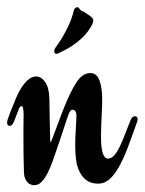

<svg xmlns="http://www.w3.org/2000/svg" viewBox="-24 -515 411 545"><path d="M359.4 -185.1Q362.3 -185.1 364.5 -182.9Q366.7 -180.7 366.7 -176.8Q366.7 -172.9 365.2 -169.4Q350.1 -126 337.4 -93Q324.7 -60.1 311.8 -38.1Q298.8 -16.1 285.2 -4.9Q271.5 6.3 254.9 6.3Q234.4 6.3 221.7 -3.2Q209 -12.7 201.7 -27.8Q194.3 -43 191.9 -61.8Q189.5 -80.6 189.5 -99.1Q189.5 -112.3 189.9 -125.2Q190.4 -138.2 191.2 -149.9Q191.9 -161.6 192.4 -170.9Q192.9 -180.2 192.9 -186Q192.9 -195.3 189.7 -199.5Q186.5 -203.6 182.6 -203.6Q178.2 -203.6 175.3 -199.5Q172.4 -195.3 170.4 -189.9Q168 -184.1 163.1 -168.9Q158.2 -153.8 151.9 -134.8Q145.5 -115.7 138.4 -95Q131.3 -74.2 125.5 -57.6Q117.7 -36.1 110.6 -22.7Q103.5 -9.3 97.2 -2Q90.8 5.4 84.7 8.1Q78.6 10.7 73.2 10.7Q68.4 10.7 63.2 8.8Q58.1 6.8 54 2.4Q49.8 -2 46.9 -9.5Q43.9 -17.1 43.9 -28.8Q43 -53.7 42.7 -82.8Q42.5 -111.8 42.5 -139.6Q42.5 -152.8 42.7 -165Q43 -177.2 43 -187.5Q43 -201.7 41.5 -207.8Q40 -213.9 37.6 -213.9Q32.2 -213.9 28.6 -203.4Q24.9 -192.9 16.1 -170.9Q13.2 -163.6 10 -160.6Q6.8 -157.7 3.4 -157.7Q0.5 -157.7 -1.7 -159.9Q-3.9 -162.1 -3.9 -167.5Q-3.9 -170.4 -1.5 -178Q1 -185.5 4.6 -194.6Q8.3 -203.6 12 -213.1Q15.6 -222.7 18.6 -229.5Q22.9 -240.7 29.1 -252.7Q35.2 -264.6 42.7 -274.7Q50.3 -284.7 59.3 -291.3Q68.4 -297.9 79.1 -297.9Q93.3 -297.9 104.2 -282.2Q115.2 -266.6 116.2 -234.9Q116.7 -209.5 116.9 -186.8Q117.2 -164.1 117.7 -147.2Q118.2 -130.4 118.4 -120.4Q118.7 -110.4 119.1 -110.4Q120.1 -110.4 123.5 -119.1Q127 -127.9 132.3 -142.3Q137.7 -156.7 144.5 -175Q151.4 -193.4 158.9 -212.2Q166.5 -231 174.8 -248.3Q183.1 -265.6 191.4 -278.8Q200.2 -293 210.2 -300.3Q220.2 -307.6 232.9 -307.6Q250.5 -307.6 258.3 -286.9Q266.1 -266.1 266.1 -231Q266.1 -222.2 265.6 -209.5Q265.1 -196.8 264.4 -182.6Q263.7 -168.5 263.2 -154.3Q262.7 -140.1 262.7 -128.4Q262.7 -108.4 264.4 -95.9Q266.1 -83.5 269 -76.7Q272 -69.8 275.4 -67.4Q278.8 -64.9 282.2 -64.9Q292 -64.9 300 -73.7Q308.1 -82.5 315.4 -97.7Q322.8 -112.8 330.1 -132.1Q337.4 -151.4 346.2 -172.9Q350.6 -185.1 359.4 -185.1ZM236.3 -465.8Q240.7 -461.9 240.7 -456.5Q240.7 -453.6 239.5 -450.4Q238.3 -447.3 237.3 -444.8Q232.9 -436 225.6 -426Q218.3 -416 207 -405.5Q195.8 -395 179.9 -384.5Q164.1 -374 142.1 -363.8Q139.2 -362.3 136.7 -362.3Q129.9 -362.3 129.9 -370.1Q129.9 -374 132.3 -377.9Q134.3 -381.3 140.9 -390.4Q147.5 -399.4 155.5 -413.3Q163.6 -427.2 171.9 -445.3Q180.2 -463.4 185.5 -484.9Q186.5 -489.7 189.7 -492.2Q192.9 -494.6 195.3 -494.6Q198.7 -494.6 201.2 -490.7Q205.6 -484.4 210.2 -483.2Q214.8 -481.9 216.8 -480Q221.2 -476.1 225.1 -474.1Q229 -472.2 236.3 -465.8Z"/></svg>

Font: Engagement
Style: Regular
Weight: 400
Designer: Astigmatic (AOETI)
Foundry: Astigmatic (AOETI)
Version: Version 1.000